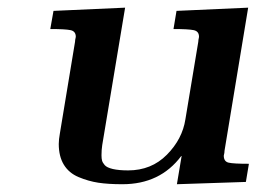

<svg xmlns="http://www.w3.org/2000/svg" viewBox="-20 -470 678 496"><path d="M109.9 -395 118.2 -441.9 303.2 -450.2 244.1 -95.2Q242.2 -83 242.2 -68.8Q242.2 -60.1 243.7 -54.9Q245.1 -49.8 250.5 -43.5Q255.9 -37.1 271.5 -33.4Q287.1 -29.8 311 -29.8Q371.1 -29.8 411.1 -70.3Q451.2 -110.8 459 -162.1L492.2 -361.8Q492.2 -364.7 492.7 -367.4Q493.2 -370.1 493.7 -372.1Q494.1 -374 494.1 -375Q494.1 -389.2 480.5 -392.1Q466.8 -395 428.2 -395L436 -441.9L621.1 -450.2L560.1 -81.1Q560.1 -78.1 559.6 -75Q559.1 -71.8 558.6 -70.3Q558.1 -68.8 558.1 -67.9Q558.1 -52.7 570.6 -49.8Q583 -46.9 623 -46.9L615.2 0L437 5.9L449.2 -66.9H448.2Q393.6 5.9 296.4 5.9Q295.9 5.9 294.9 5.9Q259.8 5.9 233.9 2Q208 -2 183.1 -12.5Q158.2 -22.9 145 -44.4Q131.8 -65.9 131.8 -98.1Q131.8 -109.4 134.8 -126L173.8 -361.8Q173.8 -364.7 174.3 -367.4Q174.8 -370.1 175.3 -372.1Q175.8 -374 175.8 -375Q175.8 -389.2 162.4 -392.1Q148.9 -395 109.9 -395Z"/></svg>

Font: CMU Serif Extra
Style: BoldSlanted
Weight: 700
Italic angle: -9.46001°
Version: Version 0.7.0